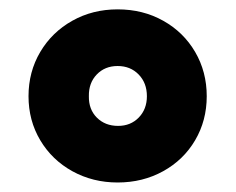

<svg xmlns="http://www.w3.org/2000/svg" viewBox="-20 -717 496 404"><path d="M40 -514.6Q40 -565.9 64.7 -607.7Q89.4 -649.4 132.1 -673.3Q174.8 -697.3 227.5 -697.3Q280.8 -697.3 323.5 -673.3Q366.2 -649.4 390.6 -607.7Q415 -565.9 415 -514.6Q415 -463.4 390.6 -421.9Q366.2 -380.4 323.2 -356.7Q280.3 -333 227.5 -333Q175.3 -333 132.3 -356.7Q89.4 -380.4 64.7 -421.9Q40 -463.4 40 -514.6ZM289.1 -514.6Q289.1 -542.5 271.7 -560.3Q254.4 -578.1 227.5 -578.1Q200.7 -578.1 183.6 -560.3Q166.5 -542.5 167 -514.6Q166.5 -486.8 183.8 -469.5Q201.2 -452.1 228.5 -452.1Q254.9 -452.1 272 -469.7Q289.1 -487.3 289.1 -514.6Z"/></svg>

Font: Wanted Sans Black
Style: Regular
Weight: 900
Designer: Original Design by Kil Hyung-jin and Kang Hanbin, Wanted Lab, Inc; Hangeul from Source Han Sans by Jang Soo-young and Ka
Foundry: Wanted Lab, Inc.
Version: Version 1.003